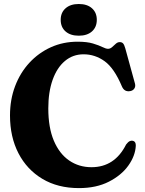

<svg xmlns="http://www.w3.org/2000/svg" viewBox="-20 -924 725 960"><path d="M659 -195.5Q656.5 -145 621.8 -96.2Q587 -47.5 524.2 -15.5Q461.5 16.5 375 16.5Q269 16.5 191.8 -29.8Q114.5 -76 72.2 -157.8Q30 -239.5 30 -346.5Q30 -426 55.5 -493.2Q81 -560.5 127 -610.2Q173 -660 234.5 -687.8Q296 -715.5 368 -715.5Q415 -715.5 444.8 -706.5Q474.5 -697.5 492 -688.8Q509.5 -680 520 -680Q531 -680 540.2 -688.2Q549.5 -696.5 558.8 -705Q568 -713.5 578.5 -713.5Q589.5 -713.5 595.5 -706.8Q601.5 -700 606.5 -682L655 -505.5Q658.5 -492 651.8 -481.5Q645 -471 631 -468.5Q602 -463 589.5 -492Q551 -583.5 503 -618Q455 -652.5 398 -652.5Q344.5 -652.5 304.8 -619.2Q265 -586 243.2 -525Q221.5 -464 221.5 -382Q221.5 -286 249.2 -220.5Q277 -155 325.8 -121.5Q374.5 -88 437.5 -88Q553.5 -88 610.5 -201.5Q620.5 -214.5 628.5 -218.2Q636.5 -222 644.5 -220Q659.5 -216.5 659 -195.5ZM374 -745.5Q332 -745.5 307.8 -766.8Q283.5 -788 283.5 -825Q283.5 -861 307.8 -882.5Q332 -904 374 -904Q416 -904 440 -882.5Q464 -861 464 -825Q464 -788.5 440 -767Q416 -745.5 374 -745.5Z"/></svg>

Font: Fraunces 72pt Soft
Style: Bold
Weight: 700
Version: Version 1.000;[b76b70a41]